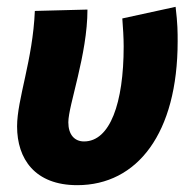

<svg xmlns="http://www.w3.org/2000/svg" viewBox="-20 -530 570 562"><path d="M206 12C382 12 500 -140 500 -409C500 -436 500 -460 494 -510L338 -476C340 -450 342 -420 342 -394C342 -228 302 -116 226 -116C198 -116 180 -136 180 -172C180 -222 236 -370 236 -502L82 -498C76 -354 30 -240 30 -160C30 -65 82 12 206 12Z"/></svg>

Font: Source Sans Pro Black
Style: Italic
Weight: 900
Italic angle: -11°
Designer: Paul D. Hunt
Foundry: Adobe Systems Incorporated
Version: Version 3.006;hotconv 1.0.111;makeotfexe 2.5.65597